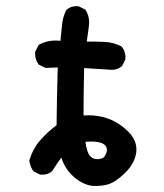

<svg xmlns="http://www.w3.org/2000/svg" viewBox="-20 -532 540 633"><path d="M152.3 31.7Q144 39.1 135.7 41.5Q127.4 43.9 121.8 43.9Q116.2 43.9 111.8 43.5L90.3 32.7Q78.6 16.6 76.7 -3.4Q88.9 -43 113.3 -70.3Q136.2 -96.7 166.5 -119.1Q167.5 -214.4 170.4 -309.6L129.9 -308.1L107.9 -318.8Q95.7 -335 95.7 -354.5Q95.7 -357.4 96.2 -361.8L107.4 -383.8L108.9 -384.8Q133.3 -398.4 163.6 -398.4Q171.4 -398.4 179.2 -397.5Q182.1 -421.4 183.3 -437Q184.6 -452.6 185.8 -459.5Q187 -466.3 188.5 -473.1Q192.4 -486.3 198.7 -499.5L199.7 -500Q212.9 -511.7 232.4 -511.7Q235.4 -511.7 239.7 -511.2L261.7 -500L262.2 -499Q273.9 -481 273.9 -458Q273.9 -451.7 272.9 -444.3L266.1 -395Q293.9 -395 321.8 -394Q354 -393.1 381.3 -378.4Q388.7 -368.7 391.1 -359.9Q393.6 -351.1 393.6 -345.5Q393.6 -339.8 393.1 -335.4L382.3 -314L381.3 -313.5Q368.2 -301.8 348.6 -301.8Q347.2 -301.8 257.3 -307.6Q255.4 -217.8 255.4 -151.4Q263.2 -151.9 271 -151.9Q338.9 -151.9 388.2 -111.3Q396 -104.5 402.8 -98.1Q429.7 -70.8 429.7 -39.6Q429.7 -34.7 429.2 -29.3Q423.8 7.3 392.6 37.8Q361.3 68.4 336.4 75.7Q317.4 81.1 295.4 81.1Q286.6 81.1 282.2 80.6Q245.6 74.2 215.8 43.9Q190.9 18.1 182.6 -12.7Q169.9 3.4 152.3 31.7ZM261.7 -64.5Q266.6 -29.8 276.1 -18.6Q285.6 -7.3 300.3 -7.3Q314.9 -7.3 323.2 -14.2Q332.5 -28.3 332.5 -37.6Q332.5 -47.4 325.2 -54.2Q312.5 -65.4 281.2 -65.4Q272.5 -65.4 261.7 -64.5Z"/></svg>

Font: Bakudai
Style: Medium
Weight: 500
Version: Version 1.48